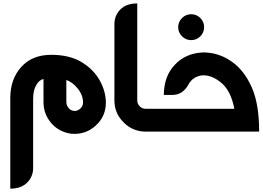

<svg xmlns="http://www.w3.org/2000/svg" viewBox="-20 -774 1548 1129"><path d="M396 -127.4Q408.2 -121.6 419.4 -121.6Q433.1 -121.6 445.8 -130.4Q468.3 -146.5 468.3 -170.4Q468.3 -215.3 436.5 -253.9Q405.3 -292 370.1 -303.7V-174.8Q370.1 -146 396 -127.4ZM281.2 -451.7Q388.7 -451.7 460 -408.7Q530.8 -365.2 566.9 -300.3Q602.5 -235.4 602.5 -170.4Q602.5 -89.4 542.5 -35.2Q489.7 13.2 417 13.2Q407.2 13.2 397 12.2Q325.2 1 280.8 -50.8Q235.8 -104 235.8 -173.3V-309.6Q210 -303.7 192.9 -273.4Q174.8 -243.7 174.8 -190.4V214.4Q174.8 264.2 139.6 299.8Q104 335.4 40.5 335.4V-198.7Q40.5 -308.6 105 -380.4Q169.4 -451.7 281.2 -451.7Z M835 0Q759.8 -1 707 -54.2Q652.8 -107.4 652.8 -184.1V-632.8Q652.8 -682.6 688 -718.8Q723.6 -753.9 787.1 -753.9V-184.1Q787.1 -162.6 801.8 -148.9Q815.4 -134.3 836.9 -134.3H867.2V0Z M1180.2 -614.3Q1180.2 -583 1158.2 -560.5Q1135.7 -538.1 1104 -538.1Q1072.8 -538.1 1050.3 -560.5Q1027.8 -583 1027.8 -614.3Q1027.8 -645.5 1050.3 -668Q1072.8 -690.4 1104 -690.4Q1135.7 -690.4 1158.2 -668Q1180.2 -645 1180.2 -614.3ZM943.4 -215.8Q943.8 -326.2 1008.3 -393.6Q1071.3 -460 1168.9 -465.3H1170.4Q1171.4 -465.8 1176.3 -465.8Q1181.6 -465.8 1186.8 -465.6Q1191.9 -465.3 1197.3 -464.8Q1278.3 -459 1348.1 -407.7Q1418 -356.9 1460.9 -259.3Q1503.9 -161.6 1503.9 0H834V-134.3H1357.9Q1338.4 -237.3 1284.2 -284.7Q1229.5 -331.1 1176.8 -331.1Q1151.4 -331.1 1125.5 -316.9Q1100.1 -301.8 1086.4 -273.9Q1053.2 -215.8 993.7 -215.8Z"/></svg>

Font: DimaKhabar
Style: Bold
Weight: 700
Width: 6
Designer: R.Balvardi
Foundry: Dima Software Group
Version: Version 1.00;November 30, 2018;FontCreator 11.5.0.2427 64-bi